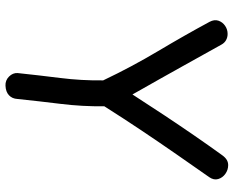

<svg xmlns="http://www.w3.org/2000/svg" viewBox="-94 -726 831 682"><g transform="rotate(90 321.0 -384.5)"><path d="M57 -714Q48 -731 53 -745.5Q58 -760 71 -769Q84 -778 100 -778Q112 -778 122 -772.5Q132 -767 138 -756Q152 -731 172.5 -694Q193 -657 216.5 -615Q240 -573 261 -535.5Q282 -498 297 -472Q312 -446 315 -440Q353 -499 389.5 -554Q426 -609 461.5 -660.5Q497 -712 531 -759Q539 -770 547.5 -775Q556 -780 566 -780Q583 -780 597 -770Q611 -760 615.5 -744.5Q620 -729 609 -713Q569 -656 527 -595.5Q485 -535 442.5 -471.5Q400 -408 357 -340Q358 -262 348.5 -185Q339 -108 331 -31Q330 -13 318 -1.5Q306 10 284 11Q265 12 251.5 -1.5Q238 -15 239 -32Q247 -108 256.5 -183.5Q266 -259 265 -336Q217 -437 161 -531Q105 -625 57 -714Z"/></g></svg>

Font: Playpen Sans Hebrew
Style: Regular
Weight: 400
Designer: Tom Grace, Laura Meseguer, Veronika Burian, José Scaglione
Foundry: TypeTogether
Version: Version 2.000